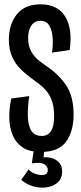

<svg xmlns="http://www.w3.org/2000/svg" viewBox="-20 -691 376 887"><path d="M169 11Q117 11 85.5 -9.5Q54 -30 39 -65.5Q24 -101 23 -145Q22 -189 32 -236L115 -247Q108 -198 108.5 -156.5Q109 -115 123.5 -89Q138 -63 173 -63Q201 -63 215.5 -85Q230 -107 230 -154Q230 -204 216.5 -234.5Q203 -265 181.5 -285Q160 -305 135 -322Q104 -344 78 -369Q52 -394 36.5 -427.5Q21 -461 21 -509Q21 -579 58 -625Q95 -671 167 -671Q247 -671 281.5 -614Q316 -557 302 -460L220 -448Q225 -478 223.5 -512Q222 -546 209 -570.5Q196 -595 167 -595Q140 -595 125 -573.5Q110 -552 110 -515Q110 -479 123.5 -454.5Q137 -430 156.5 -414Q176 -398 194 -386Q251 -348 285.5 -297Q320 -246 320 -161Q320 -86 286 -37.5Q252 11 169 11ZM78 140 112 92Q125 106 146 113Q167 120 184 116.5Q201 113 201 94Q201 79 185 68Q169 57 127 64L137 -5H186L181 36Q201 34 221 40Q241 46 254 61Q267 76 267 102Q267 133 247.5 151Q228 169 198 174Q168 179 136 170.5Q104 162 78 140Z"/></svg>

Font: Bricolage Grotesque 96pt Condensed
Style: Regular
Weight: 400
Width: 3
Designer: Mathieu Triay
Foundry: Atelier Triay
Version: Version 1.001; ttfautohint (v1.8.4.7-5d5b);gftools[0.9.33.de